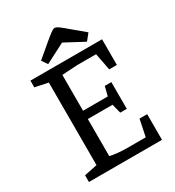

<svg xmlns="http://www.w3.org/2000/svg" viewBox="-198 -948 967 1063"><g transform="rotate(-30 286.0 -417.0)"><path d="M55 0V-43L138 -60V-588L55 -605V-648H513V-484H464L443 -593H322L224 -587V-358H382L397 -417H439V-246H397L382 -305H224V-68Q243 -63 274 -60Q305 -57 334 -57H451L473 -164H522V0ZM186 -678 161 -714 239 -780Q271 -807 289 -820.5Q307 -834 316 -834Q327 -834 345.5 -820Q364 -806 394 -780L467 -719L434 -678L312 -743Z"/></g></svg>

Font: Faustina Light
Style: Regular
Weight: 400
Version: Version 1.200